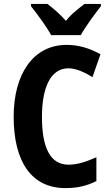

<svg xmlns="http://www.w3.org/2000/svg" viewBox="-20 -1020 566 984"><path d="M242 -840H394C417 -882 466 -949 497 -988V-1000H413C385 -977 348 -952 318 -913C287 -949 249 -980 223 -1000H139V-988C170 -949 221 -880 242 -840ZM331 -670C368 -670 411 -651 454 -625L495 -742C441 -772 384 -790 322 -790C147 -790 50 -636 50 -422C50 -192 141 -56 315 -56C376 -56 424 -67 474 -92V-214C419 -190 376 -176 331 -176C237 -176 195 -264 195 -421C195 -567 237 -670 331 -670Z"/></svg>

Font: Noto Sans Malayalam UI Condensed
Style: Bold
Weight: 700
Width: 3
Designer: Jelle Bosma - Monotype Design Team
Foundry: Monotype Imaging Inc.
Version: Version 2.104